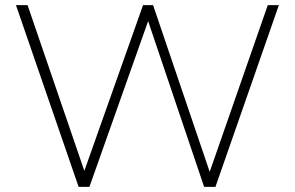

<svg xmlns="http://www.w3.org/2000/svg" viewBox="-20 -725 1144 745"><path d="M285 0 42 -705H87L322 -19H292L535 -705H574L807 -19H780L1019 -705H1062L816 0H772L545 -672H565L327 0Z"/></svg>

Font: Mulish ExtraLight
Style: Regular
Weight: 200
Designer: Vernon Adams
Foundry: Vernon Adams
Version: Version 3.603